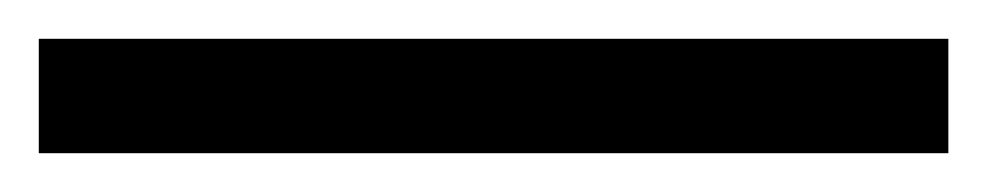

<svg xmlns="http://www.w3.org/2000/svg" viewBox="-25 -839 509 99"><path d="M-5 -760V-819H464V-760Z"/></svg>

Font: NotoSerif-Regular
Style: Regular
Weight: 400
Designer: Monotype Design Team
Foundry: Monotype Imaging Inc.
Version: Version 2.007; ttfautohint (v1.8) -l 8 -r 50 -G 200 -x 14 -D